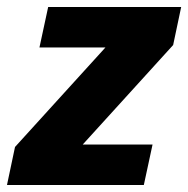

<svg xmlns="http://www.w3.org/2000/svg" viewBox="-37 -530 539 550"><path d="M-17 0 6 -109 265 -394H76L101 -510H482L459 -401L200 -116H400L375 0Z"/></svg>

Font: Saira Semi Condensed
Style: Bold Italic
Weight: 700
Width: 4
Italic angle: -12°
Designer: Hector Gatti with collaboration of the Omnibus-Type team
Foundry: Omnibus-Type
Version: Version 1.001; ttfautohint (v1.8)